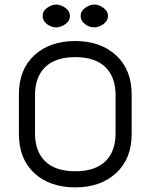

<svg xmlns="http://www.w3.org/2000/svg" viewBox="-20 -809 657 838"><path d="M225.6 -689.5C238.6 -689.5 251.8 -694.2 265.1 -703.6C278.5 -713.1 285.2 -724.9 285.2 -739.3C285.2 -753.6 278.5 -765.5 265.1 -774.9C251.8 -784.3 238.6 -789.1 225.6 -789.1C212.6 -789.1 199.4 -784.3 186 -774.9C172.7 -765.5 166 -753.6 166 -739.3C166 -724.9 172.4 -713.1 185.1 -703.6C197.8 -694.2 211.3 -689.5 225.6 -689.5ZM391.6 -689.5C404.6 -689.5 417.8 -694.2 431.2 -703.6C444.5 -713.1 451.2 -724.9 451.2 -739.3C451.2 -753.6 444.5 -765.5 431.2 -774.9C417.8 -784.3 404.6 -789.1 391.6 -789.1C378.6 -789.1 365.4 -784.3 352.1 -774.9C338.7 -765.5 332 -753.6 332 -739.3C332 -724.9 338.4 -713.1 351.1 -703.6C363.8 -694.2 377.3 -689.5 391.6 -689.5ZM308.6 8.8C382.2 8.8 441.6 -12 486.8 -53.7C532.1 -95.4 554.7 -152.3 554.7 -224.6V-396.5C554.7 -468.7 532.1 -525.7 486.8 -567.4C441.6 -609 382.2 -629.9 308.6 -629.9C234.4 -629.9 174.8 -609.2 129.9 -567.9C85 -526.5 62.5 -469.4 62.5 -396.5V-224.6C62.5 -151.7 85 -94.6 129.9 -53.2C174.8 -11.9 234.4 8.8 308.6 8.8ZM308.6 -559.6C366.5 -559.6 410.3 -545.1 439.9 -516.1C469.6 -487.1 484.4 -446.3 484.4 -393.6V-227.5C484.4 -174.2 469.4 -133.1 439.5 -104.5C409.5 -75.8 365.9 -61.5 308.6 -61.5C251.3 -61.5 207.7 -75.8 177.7 -104.5C147.8 -133.1 132.8 -174.2 132.8 -227.5V-393.6C132.8 -446.3 147.6 -487.1 177.2 -516.1C206.9 -545.1 250.7 -559.6 308.6 -559.6Z"/></svg>

Font: Jura
Style: DemiBold
Weight: 600
Version: Version 2.5.1